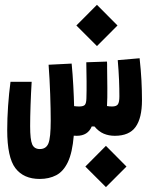

<svg xmlns="http://www.w3.org/2000/svg" viewBox="-20 -557 626 793"><path d="M144 182.1Q77.6 182.1 43.7 137.7Q9.8 93.3 9.8 -20Q9.8 -66.9 13.4 -119.6Q17.1 -172.4 23.4 -219.2H110.8Q107.9 -172.4 106.2 -122.3Q104.5 -72.3 104.5 -35.6Q104.5 20 113 39.3Q121.6 58.6 144.5 58.6Q170.4 58.6 179.9 35.4Q189.5 12.2 189.5 -59.1Q189.5 -104.5 187.3 -167.7Q185.1 -231 180.7 -289.6L275.9 -294.4Q280.3 -249 282.7 -203.1Q285.2 -157.2 286.1 -118.7Q297.9 -117.2 306.6 -117.2Q324.7 -117.2 330.6 -124Q336.4 -130.9 336.9 -150.9Q337.9 -181.6 337.6 -221.2Q337.4 -260.7 336.4 -299.8L421.9 -302.7Q421.9 -296.4 422.4 -290.5Q422.4 -284.2 422.4 -277.3Q422.9 -237.3 423.3 -195.1Q423.8 -152.8 421.9 -119.1Q432.1 -117.2 442.9 -117.2Q460.9 -117.2 467 -126.2Q473.1 -135.3 473.1 -159.2Q473.1 -189.5 471.7 -226.1Q470.2 -262.7 466.3 -308.6L556.6 -316.4Q562 -267.1 564.2 -225.3Q566.4 -183.6 566.4 -143.1Q566.4 -69.3 540 -32.7Q513.7 3.9 454.1 3.9Q429.2 3.9 408.4 -4.9Q387.7 -13.7 370.1 -34.7H358.9Q342.8 3.9 296.9 3.9Q290.5 3.9 284.7 3.4Q278.8 73.7 260.3 112.5Q241.7 151.4 212.2 166.7Q182.6 182.1 144 182.1ZM380.4 -366.7 295.4 -451.7 380.4 -537.1 465.3 -451.7ZM417.5 215.8 332.5 130.9 417.5 45.4 502.4 130.9Z"/></svg>

Font: CaskaydiaCove NFP SemiBold
Style: Regular
Weight: 600
Designer: Aaron Bell
Foundry: Saja Typeworks
Version: Version 2111.001; VTT 6.35;Nerd Fonts 3.1.1